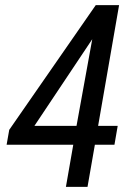

<svg xmlns="http://www.w3.org/2000/svg" viewBox="-20 -731 524 751"><path d="M363.8 -238.8H440.4L427.7 -165H351.1L322.3 0H237.8L266.6 -165H5.9L16.1 -223.1L354.5 -710.9H445.8ZM114.7 -238.8H279.3L340.8 -577.6Z"/></svg>

Font: TypoPRO Roboto
Style: Italic
Weight: 400
Italic angle: -12°
Designer: Google
Version: Version 2.136; 2016